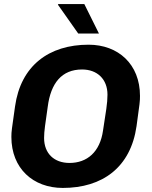

<svg xmlns="http://www.w3.org/2000/svg" viewBox="-20 -915 748 945"><path d="M365 -750H467L395 -895H267L265 -892ZM652 -294C668 -409 669 -416 669 -443C669 -599 562 -695 416 -695C221 -695 82 -592 54 -391C38 -276 36 -271 36 -241C36 -86 143 10 289 10C484 10 623 -91 652 -294ZM487 -272C472 -167 409 -113 322 -113C247 -113 197 -159 197 -236C197 -271 203 -304 215 -390C230 -506 284 -573 384 -573C458 -573 509 -526 509 -449C509 -406 501 -364 487 -272Z"/></svg>

Font: Chivo
Style: Bold Italic
Weight: 700
Italic angle: -8°
Designer: Hector Gatti
Foundry: Omnibus-Type
Version: Version 1.003;PS 001.003;hotconv 1.0.70;makeotf.lib2.5.58329